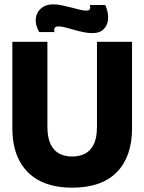

<svg xmlns="http://www.w3.org/2000/svg" viewBox="-20 -853 667 887"><path d="M313 14Q256 14 211 1Q166 -12 133.5 -36Q101 -60 79.5 -93.5Q58 -127 47.5 -169Q37 -211 37 -260V-660H199V-268Q199 -217 214 -186.5Q229 -156 254.5 -143Q280 -130 313 -130Q347 -130 372.5 -143Q398 -156 413 -186Q428 -216 428 -268V-660H590V-260Q590 -130 520 -58Q450 14 313 14ZM406 -700Q388 -700 365.5 -704.5Q343 -709 321 -715.5Q299 -722 280.5 -726.5Q262 -731 251 -731Q235 -731 232 -722.5Q229 -714 232 -705H161Q142 -739 145.5 -768Q149 -797 170.5 -815Q192 -833 226 -833Q244 -833 265.5 -828.5Q287 -824 308.5 -818.5Q330 -813 348 -808.5Q366 -804 377 -804Q393 -804 395.5 -812Q398 -820 395 -830H466Q481 -798 479.5 -768Q478 -738 460 -719Q442 -700 406 -700Z"/></svg>

Font: Bricolage Grotesque 96pt ExtraBold
Style: Regular
Weight: 800
Designer: Mathieu Triay
Foundry: Atelier Triay
Version: Version 1.001;gftools[0.9.33.dev8+g029e19f]